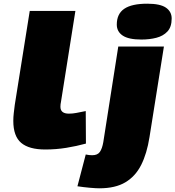

<svg xmlns="http://www.w3.org/2000/svg" viewBox="-20 -799 949 1039"><path d="M141 -740H388L310 -248Q307 -235 307 -221Q307 -184 353 -184Q373 -184 393.5 -188Q414 -192 444 -198L445 -22Q394 -8 338.5 1Q283 10 225 10Q137 10 94.5 -26Q52 -62 52 -145Q52 -165 54.5 -187Q57 -209 60 -232ZM777 -779Q847 -779 878 -757.5Q909 -736 909 -699Q909 -653 886 -628.5Q863 -604 826 -594.5Q789 -585 745 -585Q676 -585 644 -606.5Q612 -628 612 -666Q612 -724 652.5 -751.5Q693 -779 777 -779ZM867 -547 789 -57Q775 32 744 93.5Q713 155 658.5 187.5Q604 220 518 220Q499 220 465.5 217Q432 214 399 209L444 37Q452 39 462 40Q472 41 479 41Q508 41 520.5 23Q533 5 539 -30L620 -547Z"/></svg>

Font: Georama ExtraExtended ExtraBold
Style: Italic
Weight: 800
Width: 8
Italic angle: -9°
Designer: Jean-Baptiste Levee
Foundry: Production Type
Version: Version 1.000